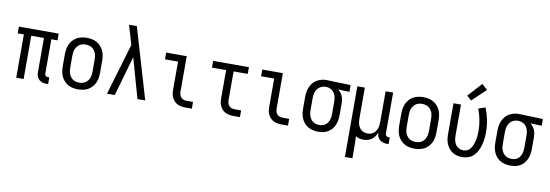

<svg xmlns="http://www.w3.org/2000/svg" viewBox="-67 -1259 5633 1967"><g transform="rotate(10 2750.0 -275.5)"><path d="M424 8Q403 8 382.5 2.5Q362 -3 346 -17Q330 -31 323 -51.5Q316 -72 316 -93V-450H184V0H107V-450H43V-520H457V-450H393V-93Q393 -87 395 -81Q397 -75 401.5 -70.5Q406 -66 412 -64Q418 -62 424 -62H440V8Z M750 8Q723 8 696 2.5Q669 -3 646 -16Q623 -29 604.5 -49.5Q586 -70 575 -94.5Q564 -119 560 -146Q556 -173 556 -200V-320Q556 -347 560 -374Q564 -401 575 -425.5Q586 -450 604.5 -470.5Q623 -491 646 -504Q669 -517 696 -522.5Q723 -528 750 -528Q777 -528 804 -522.5Q831 -517 854 -504Q877 -491 895.5 -470.5Q914 -450 925 -425.5Q936 -401 940 -374Q944 -347 944 -320V-200Q944 -173 940 -146Q936 -119 925 -94.5Q914 -70 895.5 -49.5Q877 -29 854 -16Q831 -3 804 2.5Q777 8 750 8ZM750 -62Q767 -62 784 -66Q801 -70 815 -79.5Q829 -89 839.5 -103Q850 -117 856 -133Q862 -149 864 -166Q866 -183 866 -200V-320Q866 -337 864 -354Q862 -371 856 -387Q850 -403 839.5 -417Q829 -431 815 -440.5Q801 -450 784 -454Q767 -458 750 -458Q733 -458 716 -454Q699 -450 685 -440.5Q671 -431 660.5 -417Q650 -403 644 -387Q638 -371 636 -354Q634 -337 634 -320V-200Q634 -183 636 -166Q638 -149 644 -133Q650 -117 660.5 -103Q671 -89 685 -79.5Q699 -70 716 -66Q733 -62 750 -62Z M1051 0 1210 -535 1187 -614Q1178 -644 1169 -674.5Q1160 -705 1151 -735H1232L1449 0H1368L1251 -415L1132 0Z M1866 0Q1845 0 1824.5 -3.5Q1804 -7 1785 -16Q1766 -25 1751.5 -40Q1737 -55 1727.5 -74Q1718 -93 1714.5 -113.5Q1711 -134 1711 -155V-450H1575V-520H1789V-155Q1789 -138 1793 -122Q1797 -106 1807.5 -93.5Q1818 -81 1834 -75.5Q1850 -70 1866 -70H1934V0Z M2366 0Q2345 0 2324.5 -3.5Q2304 -7 2285 -16Q2266 -25 2251.5 -40Q2237 -55 2227.5 -74Q2218 -93 2214.5 -113.5Q2211 -134 2211 -155V-450H2064V-520H2436V-450H2289V-155Q2289 -138 2293 -122Q2297 -106 2307.5 -93.5Q2318 -81 2334 -75.5Q2350 -70 2366 -70H2434V0Z M2866 0Q2845 0 2824.5 -3.5Q2804 -7 2785 -16Q2766 -25 2751.5 -40Q2737 -55 2727.5 -74Q2718 -93 2714.5 -113.5Q2711 -134 2711 -155V-450H2575V-520H2789V-155Q2789 -138 2793 -122Q2797 -106 2807.5 -93.5Q2818 -81 2834 -75.5Q2850 -70 2866 -70H2934V0Z M3249 8Q3222 8 3195.5 2.5Q3169 -3 3145.5 -16Q3122 -29 3104 -49.5Q3086 -70 3075 -95Q3064 -120 3060 -146.5Q3056 -173 3056 -200V-320Q3056 -346 3060 -371.5Q3064 -397 3074 -421Q3084 -445 3100 -465.5Q3116 -486 3138 -499.5Q3160 -513 3185 -520.5Q3210 -528 3236 -528H3250L3494 -520V-450L3375 -454Q3391 -443 3403 -427.5Q3415 -412 3422.5 -394.5Q3430 -377 3433 -358Q3436 -339 3436 -320V-200Q3436 -173 3432 -147Q3428 -121 3418 -96.5Q3408 -72 3391 -51Q3374 -30 3351 -16.5Q3328 -3 3302 2.5Q3276 8 3249 8ZM3249 -62Q3266 -62 3282 -66Q3298 -70 3311.5 -80Q3325 -90 3334.5 -104.5Q3344 -119 3349 -134.5Q3354 -150 3356 -166.5Q3358 -183 3358 -200V-320Q3358 -344 3354 -367.5Q3350 -391 3337.5 -411Q3325 -431 3304 -443.5Q3283 -456 3259 -458H3242Q3217 -458 3194.5 -446Q3172 -434 3158 -414Q3144 -394 3139 -369.5Q3134 -345 3134 -320V-200Q3134 -183 3136 -166Q3138 -149 3144 -133Q3150 -117 3160 -103Q3170 -89 3184 -79.5Q3198 -70 3215 -66Q3232 -62 3249 -62Z M3564 215V-520H3642V-200Q3642 -183 3644 -166.5Q3646 -150 3651 -134.5Q3656 -119 3665.5 -105Q3675 -91 3688 -81Q3701 -71 3717 -66.5Q3733 -62 3750 -62Q3767 -62 3783 -66.5Q3799 -71 3812 -81Q3825 -91 3834.5 -105Q3844 -119 3849 -134.5Q3854 -150 3856 -166.5Q3858 -183 3858 -200V-520H3936V-93Q3936 -87 3938 -81Q3940 -75 3944.5 -70.5Q3949 -66 3955 -64Q3961 -62 3967 -62H3982V8H3967Q3946 8 3925.5 2.5Q3905 -3 3889 -16.5Q3873 -30 3865.5 -50Q3858 -70 3858 -91Q3850 -70 3837 -51Q3824 -32 3805.5 -18Q3787 -4 3764.5 2Q3742 8 3720 8Q3698 8 3677 3Q3656 -2 3638 -14Q3640 16 3641 46.5Q3642 77 3642 107V215Z M4250 8Q4223 8 4196 2.5Q4169 -3 4146 -16Q4123 -29 4104.5 -49.5Q4086 -70 4075 -94.5Q4064 -119 4060 -146Q4056 -173 4056 -200V-320Q4056 -347 4060 -374Q4064 -401 4075 -425.5Q4086 -450 4104.5 -470.5Q4123 -491 4146 -504Q4169 -517 4196 -522.5Q4223 -528 4250 -528Q4277 -528 4304 -522.5Q4331 -517 4354 -504Q4377 -491 4395.5 -470.5Q4414 -450 4425 -425.5Q4436 -401 4440 -374Q4444 -347 4444 -320V-200Q4444 -173 4440 -146Q4436 -119 4425 -94.5Q4414 -70 4395.5 -49.5Q4377 -29 4354 -16Q4331 -3 4304 2.5Q4277 8 4250 8ZM4250 -62Q4267 -62 4284 -66Q4301 -70 4315 -79.5Q4329 -89 4339.5 -103Q4350 -117 4356 -133Q4362 -149 4364 -166Q4366 -183 4366 -200V-320Q4366 -337 4364 -354Q4362 -371 4356 -387Q4350 -403 4339.5 -417Q4329 -431 4315 -440.5Q4301 -450 4284 -454Q4267 -458 4250 -458Q4233 -458 4216 -454Q4199 -450 4185 -440.5Q4171 -431 4160.5 -417Q4150 -403 4144 -387Q4138 -371 4136 -354Q4134 -337 4134 -320V-200Q4134 -183 4136 -166Q4138 -149 4144 -133Q4150 -117 4160.5 -103Q4171 -89 4185 -79.5Q4199 -70 4216 -66Q4233 -62 4250 -62Z M4746 8Q4720 8 4694 2Q4668 -4 4646 -18Q4624 -32 4607.5 -53Q4591 -74 4581 -98Q4571 -122 4567.5 -148Q4564 -174 4564 -200V-520H4642V-200Q4642 -176 4646.5 -151.5Q4651 -127 4664 -106.5Q4677 -86 4699 -74Q4721 -62 4745 -62Q4763 -62 4780 -68Q4797 -74 4809.5 -86.5Q4822 -99 4830.5 -114.5Q4839 -130 4845 -146.5Q4851 -163 4855 -180Q4859 -197 4861.5 -214.5Q4864 -232 4865 -249.5Q4866 -267 4866 -285Q4866 -342 4855 -399Q4844 -456 4823 -510L4895 -535Q4919 -475 4931.5 -412Q4944 -349 4944 -284Q4944 -251 4940 -218Q4936 -185 4927.5 -153Q4919 -121 4904 -91Q4889 -61 4866 -37.5Q4843 -14 4811 -3Q4779 8 4746 8ZM4737 -579 4689 -621 4821 -766 4879 -714Z M5249 8Q5222 8 5195.5 2.5Q5169 -3 5145.5 -16Q5122 -29 5104 -49.5Q5086 -70 5075 -95Q5064 -120 5060 -146.5Q5056 -173 5056 -200V-320Q5056 -346 5060 -371.5Q5064 -397 5074 -421Q5084 -445 5100 -465.5Q5116 -486 5138 -499.5Q5160 -513 5185 -520.5Q5210 -528 5236 -528H5250L5494 -520V-450L5375 -454Q5391 -443 5403 -427.5Q5415 -412 5422.5 -394.5Q5430 -377 5433 -358Q5436 -339 5436 -320V-200Q5436 -173 5432 -147Q5428 -121 5418 -96.5Q5408 -72 5391 -51Q5374 -30 5351 -16.5Q5328 -3 5302 2.5Q5276 8 5249 8ZM5249 -62Q5266 -62 5282 -66Q5298 -70 5311.5 -80Q5325 -90 5334.5 -104.5Q5344 -119 5349 -134.5Q5354 -150 5356 -166.5Q5358 -183 5358 -200V-320Q5358 -344 5354 -367.5Q5350 -391 5337.5 -411Q5325 -431 5304 -443.5Q5283 -456 5259 -458H5242Q5217 -458 5194.5 -446Q5172 -434 5158 -414Q5144 -394 5139 -369.5Q5134 -345 5134 -320V-200Q5134 -183 5136 -166Q5138 -149 5144 -133Q5150 -117 5160 -103Q5170 -89 5184 -79.5Q5198 -70 5215 -66Q5232 -62 5249 -62Z"/></g></svg>

Font: Iosevka www.saffi
Style: Regular
Weight: 400
Monospace: yes
Designer: Belleve Invis
Foundry: Belleve Invis
Version: Version 22.0.2; ttfautohint (v1.8.3)